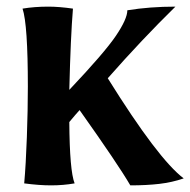

<svg xmlns="http://www.w3.org/2000/svg" viewBox="-20 -553 574 579"><path d="M53 0Q58 -56 61 -139Q64 -222 64 -292Q64 -479 48 -527Q84 -533 126 -533Q158 -533 200 -527Q193 -443 189 -282Q295 -394 329.5 -445Q364 -496 364 -522Q432 -533 509 -533Q408 -434 305 -317Q457 -73 534 -15Q499 -3 460.5 1.5Q422 6 373 6Q337 -56 220 -221Q209 -209 189 -185Q190 -38 205 0Q171 6 134 6Q98 6 53 0Z"/></svg>

Font: Mirza
Style: Bold
Weight: 700
Designer: Arabic design by Kourosh Beigpour, Latin design by Eduardo Tunni, engineering by Lasse Fister
Version: Version 1.0010g